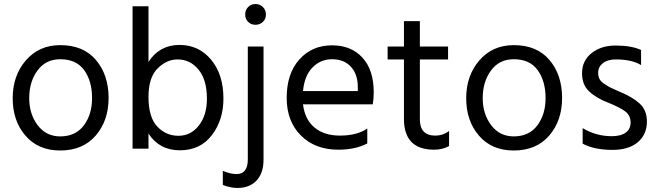

<svg xmlns="http://www.w3.org/2000/svg" viewBox="-20 -738 3265 953"><path d="M519 -252Q519 -139 455 -65Q391 9 279 9Q170 9 106.5 -64.5Q43 -138 43 -250Q43 -363 108.5 -438.5Q174 -514 279 -514Q394 -514 456.5 -440Q519 -366 519 -252ZM125 -251Q125 -172 167 -116.5Q209 -61 279 -61Q355 -61 396 -115.5Q437 -170 437 -251Q437 -335 398 -389.5Q359 -444 279 -444Q207 -444 166 -388Q125 -332 125 -251Z M717 0H638V-707H717V-431Q772 -515 871 -515Q967 -515 1028 -441.5Q1089 -368 1089 -249Q1089 -142 1031.5 -67Q974 8 873 8Q771 8 717 -75ZM717 -257Q717 -156 760.5 -110Q804 -64 866 -64Q927 -64 967 -115Q1007 -166 1007 -248Q1007 -342 965.5 -392.5Q924 -443 861 -443Q807 -443 762 -398Q717 -353 717 -257Z M1288 55Q1288 121 1253.5 158Q1219 195 1158 195Q1125 195 1086 180V110Q1124 126 1154 126Q1210 126 1210 53V-507H1288ZM1285 -703Q1300 -688 1300 -666Q1300 -644 1285 -629.5Q1270 -615 1248 -615Q1226 -615 1211.5 -629.5Q1197 -644 1197 -666Q1197 -688 1211.5 -703Q1226 -718 1248 -718Q1270 -718 1285 -703Z M1803 -26Q1744 5 1659 5Q1544 5 1473.5 -65.5Q1403 -136 1403 -252Q1403 -373 1466 -443Q1529 -513 1628 -513Q1723 -513 1779 -452Q1835 -391 1835 -279Q1835 -247 1830 -220H1484Q1493 -145 1541 -105Q1589 -65 1667 -65Q1752 -65 1803 -100ZM1628 -444Q1571 -444 1531 -403Q1491 -362 1484 -286H1756V-306Q1756 -369 1722 -406.5Q1688 -444 1628 -444Z M2209 -13Q2176 5 2135 5Q1985 5 1985 -148V-443H1904V-507H1985V-633H2064V-507H2204V-443H2064V-146Q2064 -65 2140 -65Q2179 -65 2209 -88Z M2770 -252Q2770 -139 2706 -65Q2642 9 2530 9Q2421 9 2357.5 -64.5Q2294 -138 2294 -250Q2294 -363 2359.5 -438.5Q2425 -514 2530 -514Q2645 -514 2707.5 -440Q2770 -366 2770 -252ZM2376 -251Q2376 -172 2418 -116.5Q2460 -61 2530 -61Q2606 -61 2647 -115.5Q2688 -170 2688 -251Q2688 -335 2649 -389.5Q2610 -444 2530 -444Q2458 -444 2417 -388Q2376 -332 2376 -251Z M3191 -135Q3191 -70 3145.5 -32Q3100 6 3021 6Q2929 6 2872 -25V-102Q2939 -62 3016 -62Q3062 -62 3086 -80Q3110 -98 3110 -129Q3110 -165 3083.5 -185Q3057 -205 2995 -230Q2938 -252 2903.5 -285Q2869 -318 2869 -374Q2869 -437 2916.5 -474.5Q2964 -512 3035 -512Q3114 -512 3162 -490V-415Q3116 -443 3036 -443Q2996 -443 2972.5 -424.5Q2949 -406 2949 -377Q2949 -359 2956 -345.5Q2963 -332 2983.5 -319Q3004 -306 3013.5 -301.5Q3023 -297 3055 -283Q3119 -257 3155 -224Q3191 -191 3191 -135Z"/></svg>

Font: Hind Siliguri
Style: Regular
Weight: 400
Designer: Jyotish Sonowal
Foundry: Indian Type Foundry
Version: Version 1.000;PS 1.0;hotconv 1.0.86;makeotf.lib2.5.63406; tt